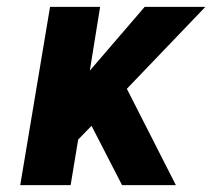

<svg xmlns="http://www.w3.org/2000/svg" viewBox="-20 -540 640 560"><path d="M39 0 126 -520H272L242 -334L402 -520H579L350 -281L493 0H336L247 -173L208 -133L186 0Z"/></svg>

Font: Iosevka SS04 Heavy Extended
Style: Italic
Weight: 900
Width: 7
Italic angle: -9°
Monospace: yes
Designer: Belleve Invis
Foundry: Belleve Invis
Version: Version 19.0.0; ttfautohint (v1.8.4)